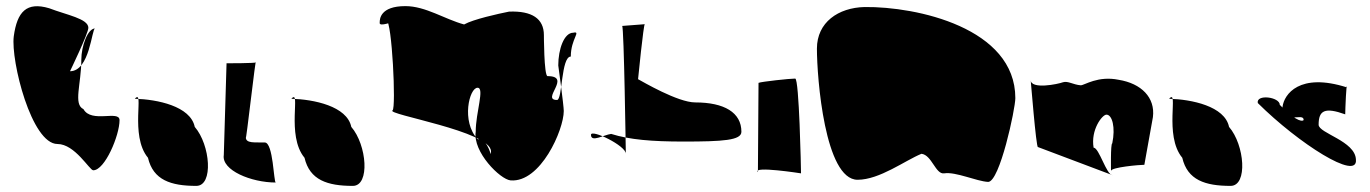

<svg xmlns="http://www.w3.org/2000/svg" viewBox="-20 -607 4481 628"><path d="M25 -488C15 -408 83 -136 168 -136C225 -136 273 -50 285 -50C323 -50 371 -164 371 -214C371 -248 279 -203 253 -250C219 -266 246 -332 246 -412C246 -456 267 -514 291 -514C280 -514 274 -374 209 -374C209 -374 269 -498 269 -516C269 -546 198 -558 141 -580C67 -602 36 -569 25 -488Z M464 -91C481 -18 539 1 622 1C679 1 668 -133 617 -192C603 -260 494 -282 421 -284C454 -320 403 -164 464 -91Z M712 -100C704 -50 802 -10 882 -10C875 -10 874 -141 846 -141C814 -142 784 -137 784 -158C784 -133 817 -430 817 -403C817 -400 724 -400 721 -400Z M976 -91C993 -18 1051 1 1134 1C1191 1 1180 -133 1129 -192C1115 -260 1006 -282 933 -284C966 -320 915 -164 976 -91Z M1264 -246C1240 -233 1586 -178 1586 -112C1586 -80 1582 -152 1542 -152C1488 -210 1515 -320 1542 -320C1566 -320 1536 -240 1536 -176C1526 -110 1616 -20 1650 -17C1748 -9 1824 -182 1824 -244C1824 -262 1806 -393 1806 -393C1806 -446 1825 -500 1855 -500C1882 -506 1847 -480 1847 -422C1815 -422 1820 -280 1802 -280C1748 -280 1852 -358 1771 -358C1759 -358 1759 -498 1759 -492C1759 -546 1720 -572 1645 -569C1610 -562 1528 -544 1498 -527C1435 -544 1372 -587 1306 -587C1223 -587 1222 -544 1222 -534C1218 -516 1266 -538 1280 -538C1286 -538 1241 -540 1244 -540C1262 -540 1276 -254 1264 -246Z M2027 -104C2028 -130 1913 -186 1913 -166C1913 -140 1955 -166 1979 -169C2039 -150 2113 -144 2215 -144C2345 -144 2405 -148 2405 -176C2405 -239 2349 -272 2254 -272C2197 -272 2082 -340 2067 -348C2067 -350 2085 -528 2089 -528C2095 -528 2009 -522 2015 -522C2021 -522 2027 -98 2027 -104Z M2459 -44C2440 -65 2600 -40 2600 -40C2600 -54 2594 -350 2581 -350C2563 -350 2471 -340 2461 -336Z M2652 -448C2652 -352 2678 -19 2785 -19C2857 -19 2940 -82 2994 -104C3028 -100 3040 -36 3068 -40C3106 -46 3174 -14 3212 -12C3250 -12 3301 -251 3301 -286C3301 -516 2978 -586 2808 -584C2722 -582 2652 -534 2652 -448Z M3375 -126 3619 -34C3599 -34 3575 -124 3557 -124C3547 -182 3585 -232 3599 -232C3618 -232 3629 -190 3618 -138C3612 -138 3614 -44 3614 -48C3614 -60 3708 -68 3723 -68L3751 -224C3759 -288 3713 -334 3639 -346C3571 -360 3527 -328 3515 -328C3490 -330 3473 -343 3457 -338C3441 -332 3351 -313 3351 -346C3351 -352 3369 -122 3375 -126Z M3847 -91C3864 -18 3922 1 4005 1C4062 1 4051 -133 4000 -192C3986 -260 3877 -282 3804 -284C3837 -320 3786 -164 3847 -91Z M4094 -270C4228 -137 4422 -14 4415 -85C4413 -146 4293 -171 4293 -199C4293 -246 4313 -257 4380 -233C4380 -247 4384 -346 4386 -321C4230 -371 4180 -298 4175 -258C4172 -195 4244 -241 4244 -215C4244 -211 4226 -202 4166 -264C4166 -290 4088 -300 4094 -270Z"/></svg>

Font: Recovery
Style: Regular
Weight: 400
Version: Version 0.27